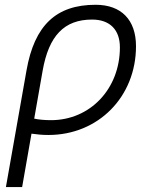

<svg xmlns="http://www.w3.org/2000/svg" viewBox="-20 -547 626 792"><path d="M374.5 -527.3C211.4 -527.3 122.1 -442.4 89.4 -256.8L4.4 224.6H71.3L109.9 4.4C133.3 7.8 156.2 9.8 179.7 9.8C385.7 9.8 541 -147.9 541 -356.4C541 -465.3 480 -527.3 374.5 -527.3ZM121.1 -57.6 155.8 -254.9C181.2 -399.9 245.1 -466.3 359.9 -466.3C432.6 -466.3 474.6 -424.8 474.6 -351.6C474.6 -180.7 352.1 -51.3 190.4 -51.3C163.6 -51.3 138.7 -53.7 121.1 -57.6Z"/></svg>

Font: Cascadia Code NF Light
Style: Italic
Weight: 300
Italic angle: -10°
Monospace: yes
Designer: Aaron Bell
Foundry: Saja Typeworks
Version: Version 2404.023